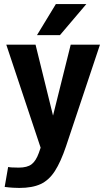

<svg xmlns="http://www.w3.org/2000/svg" viewBox="-20 -720 520 945"><path d="M20 102Q23 103 35.5 104Q48 105 72 105Q114 105 135.5 88.5Q157 72 171 33L180 7L11 -500H155L241 -151L328 -500H472L305 0Q279 77 250 122Q221 167 180 186Q139 205 75 205Q63 205 44.5 204Q26 203 3 200ZM405 -700 275 -547H162L255 -700Z"/></svg>

Font: Epunda Sans
Style: Bold
Weight: 700
Designer: Simon Atzbach
Foundry: typofactur
Version: Version 2.204; ttfautohint (v1.8.4.7-5d5b)